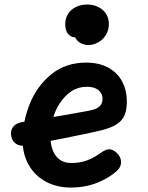

<svg xmlns="http://www.w3.org/2000/svg" viewBox="-20 -826 660 858"><path d="M80.9 -200.1Q80.9 -281.5 112.9 -361.4Q144.8 -441.3 209 -493.8Q273.2 -546.2 364.8 -546.2Q423.9 -546.2 465 -523Q506.2 -499.9 526.5 -460.7Q546.9 -421.4 546.9 -373.2Q546.9 -335.1 536.4 -310.8Q525.9 -286.5 501.2 -270.6Q476.6 -254.7 432.6 -243.6Q389.8 -232.8 259.6 -207Q129.3 -181.1 94.4 -175.8Q67.9 -171.6 50.5 -184.2Q33.2 -196.8 29.8 -220.2Q26.1 -244.8 40.2 -261Q54.2 -277.1 81.6 -280.9Q121.6 -287.2 145.2 -291Q168.9 -294.9 209.4 -301.6Q266.4 -311.2 297.7 -316.8Q329 -322.5 380.2 -331.8Q401.7 -336 414.4 -343.2Q427.1 -350.4 432.6 -360.5Q438.2 -370.5 438.2 -384.3Q438.2 -399 430.8 -411.1Q423.3 -423.2 407.8 -430.7Q392.2 -438.2 369.2 -438.2Q318.2 -438.2 280.9 -404Q243.7 -369.8 224.2 -319.9Q204.7 -270 204.7 -224.5Q204.7 -183.2 215.6 -154.9Q226.5 -126.6 247.7 -112Q268.8 -97.5 299.6 -97.5Q335.9 -97.5 366.8 -108.5Q397.8 -119.6 428.6 -141.8Q443.2 -152.3 454.3 -156.5Q465.5 -160.6 477.3 -157.6Q489.2 -154.7 502.5 -141.9Q521.1 -123.7 521.1 -101.5Q521.1 -79.3 502 -62.1Q468.8 -31.3 415 -9.6Q361.2 12.1 296.4 12.1Q234.2 12.1 185.2 -14.1Q136.2 -40.3 108.6 -88.5Q80.9 -136.6 80.9 -200.1ZM311.9 -714.8 344.5 -662.6Q310.3 -652.4 290.9 -668Q271.4 -683.6 271.4 -718Q271.4 -745 284.8 -765Q298.2 -785.1 320.6 -795.4Q343.1 -805.8 369.9 -805.8Q397.2 -805.8 419.3 -794.7Q441.4 -783.7 454 -764Q466.5 -744.4 466.5 -718.8Q466.5 -690.8 452.9 -669.2Q439.2 -647.8 418.2 -636.3Q397.2 -624.8 375.8 -624.8Q353.8 -624.8 336.7 -635.5Q319.6 -646.2 312.4 -666.8Q305.2 -687.2 311.9 -714.8Z"/></svg>

Font: Monaspace Radon Var
Style: Regular
Weight: 400
Designer: Riley Cran and the Lettermatic Team
Version: Version 1.000 (Monaspace Radon Var)